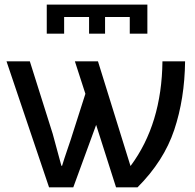

<svg xmlns="http://www.w3.org/2000/svg" viewBox="-20 -800 832 820"><path d="M7.8 -538.1H107.4L205.1 -228.5Q241.2 -96.7 242.2 -91.8H245.1Q252.9 -118.2 269 -165Q285.2 -211.9 290 -228.5L344.7 -399.4L299.8 -538.1H398.4L537.1 -91.8H538.1Q670.9 -270.5 673.8 -538.1H770.5Q768.6 -377.9 724.1 -245.1Q679.7 -112.3 567.4 0H475.6L390.6 -266.6L293 0H189.5ZM179.7 -656.2V-780.3H609.4V-656.2H534.2V-727.5H428.7V-656.2H360.4V-727.5H253.9V-656.2Z"/></svg>

Font: Gothic A1 Medium
Style: Regular
Weight: 500
Designer: HanYang I&C Co.,Ltd.
Foundry: HanYang I&C Co.,Ltd.
Version: Version 2.50